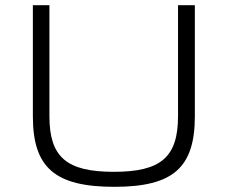

<svg xmlns="http://www.w3.org/2000/svg" viewBox="-20 -710 880 742"><path d="M733 -690H668V-261C668 -102 601 -46 420 -46C238 -46 171 -102 171 -261V-690H107V-261C107 -63 191 12 422 12C650 12 733 -63 733 -261Z"/></svg>

Font: Exo 2 Light Expanded
Style: Regular
Weight: 300
Width: 7
Designer: Natanael Gama
Version: Version 1.001;PS 001.001;hotconv 1.0.70;makeotf.lib2.5.58329